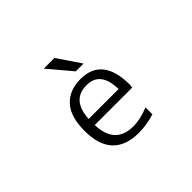

<svg xmlns="http://www.w3.org/2000/svg" viewBox="-153 -1027 1306 1306"><g transform="rotate(-45 500.0 -373.5)"><path d="M683.6 -14.6Q601.6 10.7 528.3 9.8Q405.3 9.8 341.3 -57.6Q277.3 -125 277.3 -259.8Q277.3 -398.4 338.9 -464.4Q400.4 -530.3 506.8 -530.3Q716.8 -530.3 717.8 -266.6Q717.8 -257.8 714.8 -240.2H354.5Q360.4 -47.9 535.2 -47.9Q603.5 -47.9 683.6 -81.1ZM380.9 -756.8H483.4L596.7 -589.8H521.5ZM354.5 -298.8H642.6Q639.6 -471.7 506.8 -471.7Q364.3 -471.7 354.5 -298.8Z"/></g></svg>

Font: GenEi Gothic M SemiLight
Style: Regular
Weight: 350
Designer: o_tamon (Modified); [Source Han Sans]
Ryoko NISHIZUKA  (kana & ideographs); Paul D. Hunt (Latin, Greek & Cyrillic); Wenl
Version: Version 1.1a;Original Version 1.004